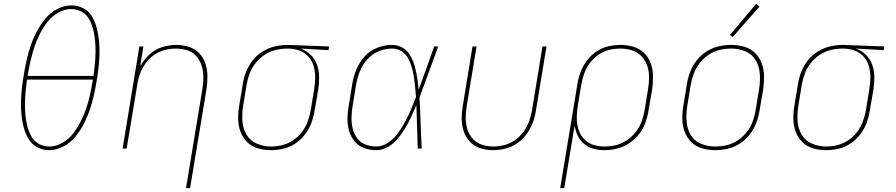

<svg xmlns="http://www.w3.org/2000/svg" viewBox="-20 -771 4648 996"><path d="M235 8Q272 8 308.5 -11Q345 -30 371 -61.5Q397 -93 415 -128.5Q433 -164 445.5 -200.5Q458 -237 466.5 -274.5Q475 -312 481 -349Q487 -384 491 -418.5Q495 -453 496 -487.5Q497 -522 494 -555.5Q491 -589 483 -621.5Q475 -654 459 -682.5Q443 -711 414 -727Q385 -743 350 -743Q313 -743 276.5 -724Q240 -705 214.5 -673.5Q189 -642 170.5 -607Q152 -572 139.5 -535Q127 -498 118.5 -461Q110 -424 104 -386Q98 -352 94 -317Q90 -282 89 -247.5Q88 -213 91 -179.5Q94 -146 102 -114Q110 -82 126 -53.5Q142 -25 171 -8.5Q200 8 235 8ZM236 -11Q205 -11 180 -25.5Q155 -40 141.5 -65.5Q128 -91 121 -119.5Q114 -148 111.5 -177.5Q109 -207 109.5 -237Q110 -267 113 -297.5Q116 -328 120 -358H462L461 -352Q455 -317 447.5 -282Q440 -247 428.5 -212.5Q417 -178 400.5 -144.5Q384 -111 361 -80.5Q338 -50 304.5 -30.5Q271 -11 236 -11ZM123 -377Q123 -380 124 -383Q130 -418 138 -453Q146 -488 157 -523Q168 -558 184.5 -591Q201 -624 224 -654.5Q247 -685 280.5 -704.5Q314 -724 349 -724Q380 -724 405 -709.5Q430 -695 443.5 -669.5Q457 -644 464 -615.5Q471 -587 473.5 -557.5Q476 -528 475.5 -498Q475 -468 472 -437.5Q469 -407 465 -377Z M945 205H966L1051 -307Q1056 -341 1056 -375Q1056 -409 1046 -440Q1036 -471 1014 -494.5Q992 -518 960 -528Q928 -538 895 -538Q858 -538 821 -526.5Q784 -515 755 -488Q726 -461 707 -427L724 -530H703L616 0H637L692 -331Q696 -360 706.5 -388.5Q717 -417 735 -442.5Q753 -468 779 -486Q805 -504 834.5 -511.5Q864 -519 893 -519Q923 -519 951.5 -510Q980 -501 999 -479Q1018 -457 1026.5 -429Q1035 -401 1035 -371Q1035 -341 1030 -310Z M1385 8Q1417 8 1450 0.5Q1483 -7 1512 -26.5Q1541 -46 1562.5 -74Q1584 -102 1595.5 -133.5Q1607 -165 1612 -197L1631 -307Q1636 -340 1635.5 -373Q1635 -406 1624.5 -435.5Q1614 -465 1591.5 -487Q1569 -509 1539 -519L1684 -511L1687 -530L1474 -538H1473Q1440 -538 1407 -530.5Q1374 -523 1343.5 -504.5Q1313 -486 1291 -458Q1269 -430 1256.5 -398Q1244 -366 1239 -333L1221 -223Q1215 -189 1215.5 -154Q1216 -119 1227.5 -88Q1239 -57 1262 -34Q1285 -11 1318 -1.5Q1351 8 1385 8ZM1386 -11Q1347 -11 1312 -26Q1277 -41 1258.5 -73Q1240 -105 1237.5 -143Q1235 -181 1241 -220L1259 -330Q1264 -360 1275 -389.5Q1286 -419 1306.5 -444.5Q1327 -470 1354 -487.5Q1381 -505 1411.5 -512Q1442 -519 1472 -519Q1503 -519 1531 -509.5Q1559 -500 1578.5 -479Q1598 -458 1606.5 -430Q1615 -402 1615 -371.5Q1615 -341 1610 -310L1592 -200Q1587 -171 1576.5 -142Q1566 -113 1547 -87.5Q1528 -62 1501.5 -44Q1475 -26 1445 -18.5Q1415 -11 1386 -11Z M1931 8Q1963 8 1993 -9Q2023 -26 2044.5 -52.5Q2066 -79 2083 -107.5Q2100 -136 2113.5 -166Q2127 -196 2140 -226Q2142 -170 2143.5 -113.5Q2145 -57 2147 0H2168Q2164 -66 2162 -132.5Q2160 -199 2156 -265Q2181 -331 2205 -397.5Q2229 -464 2253 -530H2232Q2212 -474 2192.5 -418Q2173 -362 2152 -306Q2149 -336 2144.5 -366Q2140 -396 2132 -425Q2124 -454 2110 -480Q2096 -506 2071 -522Q2046 -538 2014 -538Q1976 -538 1937.5 -523.5Q1899 -509 1871 -477.5Q1843 -446 1828 -409Q1813 -372 1807 -333L1789 -223Q1783 -190 1782.5 -157Q1782 -124 1790.5 -93.5Q1799 -63 1818.5 -38.5Q1838 -14 1868.5 -3Q1899 8 1931 8ZM1931 -11Q1902 -11 1875.5 -21.5Q1849 -32 1832.5 -54.5Q1816 -77 1809.5 -104.5Q1803 -132 1803.5 -161.5Q1804 -191 1809 -220L1827 -330Q1833 -365 1846 -399Q1859 -433 1884.5 -462Q1910 -491 1944.5 -505Q1979 -519 2014 -519Q2041 -519 2063 -505Q2085 -491 2097 -469Q2109 -447 2116 -422.5Q2123 -398 2127 -372Q2131 -346 2133.5 -320Q2136 -294 2138 -268Q2126 -236 2112.5 -204Q2099 -172 2082.5 -141Q2066 -110 2045.5 -81.5Q2025 -53 1995 -32Q1965 -11 1931 -11Z M2537 8Q2569 8 2601.5 0Q2634 -8 2662.5 -27.5Q2691 -47 2711.5 -75Q2732 -103 2743.5 -134Q2755 -165 2760 -197L2815 -530H2794L2740 -200Q2735 -171 2725 -142.5Q2715 -114 2696.5 -88.5Q2678 -63 2652 -44.5Q2626 -26 2596.5 -18.5Q2567 -11 2538 -11Q2508 -11 2479.5 -20.5Q2451 -30 2432 -51.5Q2413 -73 2404.5 -101Q2396 -129 2396 -159.5Q2396 -190 2401 -220L2452 -530H2431L2381 -223Q2375 -189 2375 -155Q2375 -121 2385.5 -90Q2396 -59 2418 -35.5Q2440 -12 2472 -2Q2504 8 2537 8Z M2886 205H2907L2961 -120Q2965 -92 2977 -67Q2989 -42 3010 -24.5Q3031 -7 3058.5 0.5Q3086 8 3115 8Q3148 8 3180.5 0Q3213 -8 3242.5 -27Q3272 -46 3294 -73.5Q3316 -101 3327.5 -133Q3339 -165 3344 -197L3363 -307Q3368 -342 3367.5 -376.5Q3367 -411 3356 -442Q3345 -473 3321.5 -496Q3298 -519 3265.5 -528.5Q3233 -538 3199 -538Q3167 -538 3134.5 -530.5Q3102 -523 3073 -503Q3044 -483 3023.5 -455.5Q3003 -428 2991.5 -396.5Q2980 -365 2975 -333ZM3115 -11Q3084 -11 3055.5 -20.5Q3027 -30 3008 -51.5Q2989 -73 2980.5 -101Q2972 -129 2972 -160Q2972 -191 2977 -221L2995 -330Q3000 -359 3010 -388Q3020 -417 3039 -442.5Q3058 -468 3084 -486.5Q3110 -505 3139.5 -512Q3169 -519 3198 -519Q3229 -519 3258 -510Q3287 -501 3307 -480Q3327 -459 3337 -431Q3347 -403 3347 -372Q3347 -341 3342 -310L3324 -200Q3319 -170 3308.5 -141Q3298 -112 3278 -86.5Q3258 -61 3231 -43Q3204 -25 3174.5 -18Q3145 -11 3115 -11Z M3689 8H3690Q3722 8 3755 0.5Q3788 -7 3817.5 -26Q3847 -45 3869 -73Q3891 -101 3903 -132.5Q3915 -164 3920 -197L3939 -307Q3944 -342 3943.5 -376.5Q3943 -411 3931.5 -442Q3920 -473 3897 -496Q3874 -519 3841 -528.5Q3808 -538 3774 -538H3773Q3741 -538 3708 -530.5Q3675 -523 3645 -504Q3615 -485 3593.5 -457Q3572 -429 3560 -397.5Q3548 -366 3543 -333L3525 -223Q3519 -189 3519.5 -154Q3520 -119 3531.5 -88Q3543 -57 3566 -34Q3589 -11 3622 -1.5Q3655 8 3689 8ZM3690 -11Q3651 -11 3616 -25.5Q3581 -40 3562.5 -72Q3544 -104 3541.5 -142.5Q3539 -181 3545 -220L3563 -330Q3568 -360 3579 -389Q3590 -418 3609.5 -443.5Q3629 -469 3656 -487Q3683 -505 3713 -512Q3743 -519 3773 -519Q3812 -519 3847 -504.5Q3882 -490 3900.5 -458Q3919 -426 3921.5 -387.5Q3924 -349 3918 -310L3900 -200Q3895 -170 3884.5 -141Q3874 -112 3854 -86.5Q3834 -61 3807 -43Q3780 -25 3750 -18Q3720 -11 3690 -11ZM3781 -579 3920 -737 3902 -751 3767 -590Z M4265 8Q4297 8 4330 0.5Q4363 -7 4392 -26.5Q4421 -46 4442.5 -74Q4464 -102 4475.5 -133.5Q4487 -165 4492 -197L4511 -307Q4516 -340 4515.5 -373Q4515 -406 4504.5 -435.5Q4494 -465 4471.5 -487Q4449 -509 4419 -519L4564 -511L4567 -530L4354 -538H4353Q4320 -538 4287 -530.5Q4254 -523 4223.5 -504.5Q4193 -486 4171 -458Q4149 -430 4136.5 -398Q4124 -366 4119 -333L4101 -223Q4095 -189 4095.5 -154Q4096 -119 4107.5 -88Q4119 -57 4142 -34Q4165 -11 4198 -1.5Q4231 8 4265 8ZM4266 -11Q4227 -11 4192 -26Q4157 -41 4138.5 -73Q4120 -105 4117.5 -143Q4115 -181 4121 -220L4139 -330Q4144 -360 4155 -389.5Q4166 -419 4186.5 -444.5Q4207 -470 4234 -487.5Q4261 -505 4291.5 -512Q4322 -519 4352 -519Q4383 -519 4411 -509.5Q4439 -500 4458.5 -479Q4478 -458 4486.5 -430Q4495 -402 4495 -371.5Q4495 -341 4490 -310L4472 -200Q4467 -171 4456.5 -142Q4446 -113 4427 -87.5Q4408 -62 4381.5 -44Q4355 -26 4325 -18.5Q4295 -11 4266 -11Z"/></svg>

Font: Iosevka Sparkle Thin Oblique
Style: Regular
Weight: 100
Italic angle: -9°
Designer: Belleve Invis
Foundry: Belleve Invis
Version: Version 4.5.0; ttfautohint (v1.8.3)